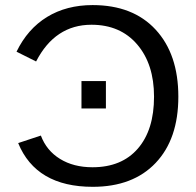

<svg xmlns="http://www.w3.org/2000/svg" viewBox="-20 -718 762 748"><path d="M340.3 -66.4C291.2 -66.4 249 -77.2 213.9 -98.9C178.7 -120.5 153.8 -150.9 139.2 -189.9L50.8 -160.6C97.3 -47 194.2 9.8 341.3 9.8C445.8 9.8 527.5 -21.2 586.4 -83.3C645.3 -145.3 674.8 -231.3 674.8 -341.3C674.8 -451.7 645.3 -538.7 586.4 -602.5C527.5 -666.3 445.6 -698.2 340.8 -698.2C273.1 -698.2 213.9 -682.8 163.3 -651.9C112.7 -620.9 73.1 -575.8 44.4 -516.6L120.6 -478.5C169.8 -573.9 241.7 -621.6 336.4 -621.6C411.3 -621.6 470.6 -596 514.4 -544.9C558.2 -493.8 580.1 -425.9 580.1 -341.3C580.1 -255 559.1 -187.7 517.1 -139.2C475.1 -90.7 416.2 -66.4 340.3 -66.4ZM297.4 -295.4H392.6V-402.3H297.4Z"/></svg>

Font: Arimo
Style: Regular
Weight: 400
Designer: Steve Matteson
Foundry: Monotype Imaging Inc.
Version: Version 1.32